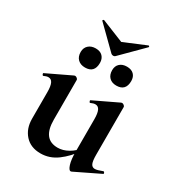

<svg xmlns="http://www.w3.org/2000/svg" viewBox="-171 -804 849 924"><g transform="rotate(30 253.0 -342.0)"><path d="M192 12Q137 12 105.5 -23Q74 -58 74 -113V-260Q74 -293 66.5 -309Q59 -325 43 -325Q32 -325 18 -318Q14 -317 11.5 -323Q9 -329 12 -330L146 -394Q149 -395 151 -395Q156 -395 161.5 -390.5Q167 -386 167 -382V-161Q167 -107 187.5 -80Q208 -53 250 -53Q279 -53 308 -69.5Q337 -86 354 -111L360 -99Q326 -50 284 -19Q242 12 192 12ZM428 -382V-116Q428 -82 434.5 -68Q441 -54 456 -54Q463 -54 473.5 -57Q484 -60 497 -65Q501 -67 504 -61.5Q507 -56 504 -54L366 13Q364 14 361 14Q351 14 343 -11Q335 -36 335 -82V-260Q335 -293 327.5 -309Q320 -325 304 -325Q293 -325 278 -318Q275 -317 272.5 -323Q270 -329 273 -330L407 -394Q409 -395 412 -395Q417 -395 422.5 -390.5Q428 -386 428 -382ZM249 -574 131 -690Q129 -692 132.5 -695Q136 -698 137 -697L261 -647L383 -698Q385 -699 387.5 -696.5Q390 -694 388 -691L271 -574Q267 -570 260.5 -570Q254 -570 249 -574ZM171 -453Q146 -453 131 -467.5Q116 -482 116 -508Q116 -531 131 -545Q146 -559 171 -559Q196 -559 209.5 -545Q223 -531 223 -508Q223 -453 171 -453ZM345 -453Q320 -453 305.5 -467.5Q291 -482 291 -508Q291 -531 305.5 -544.5Q320 -558 345 -558Q370 -558 383.5 -544.5Q397 -531 397 -508Q397 -453 345 -453Z"/></g></svg>

Font: Cormorant Infant Light
Style: Bold
Weight: 700
Version: Version 4.001